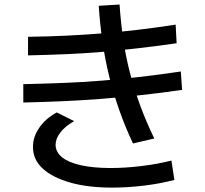

<svg xmlns="http://www.w3.org/2000/svg" viewBox="-20 -837 920 860"><path d="M575.6 -194.4Q541.1 -267.8 515 -341.7Q488.9 -415.6 470 -491.7Q451.1 -567.8 439.4 -647.2Q427.8 -726.7 422.2 -811.1L515.6 -816.7Q521.1 -734.4 532.2 -658.9Q543.3 -583.3 562.2 -510.6Q581.1 -437.8 607.8 -365Q634.4 -292.2 671.1 -216.7ZM127.8 -177.8Q126.7 -222.2 155.6 -264.4Q184.4 -306.7 234.4 -333.3L312.2 -294.4Q272.2 -272.2 250.6 -243.9Q228.9 -215.6 228.9 -187.8Q230 -154.4 258.9 -131.7Q287.8 -108.9 343.3 -96.7Q398.9 -84.4 475.6 -84.4Q541.1 -84.4 613.9 -93.3Q686.7 -102.2 747.8 -117.8L761.1 -31.1Q697.8 -14.4 625 -5.6Q552.2 3.3 482.2 3.3Q373.3 3.3 293.9 -19.4Q214.4 -42.2 171.1 -82.2Q127.8 -122.2 127.8 -177.8ZM105.6 -672.2Q195.6 -673.3 276.1 -677.2Q356.7 -681.1 433.3 -687.2Q510 -693.3 591.7 -702.8Q673.3 -712.2 766.7 -726.7L771.1 -643.3Q677.8 -630 595.6 -620.6Q513.3 -611.1 435.6 -604.4Q357.8 -597.8 277.2 -594.4Q196.7 -591.1 105.6 -588.9ZM84.4 -460Q180 -462.2 265 -465.6Q350 -468.9 433.3 -475.6Q516.7 -482.2 603.9 -492.2Q691.1 -502.2 790 -516.7L795.6 -434.4Q696.7 -420 608.3 -410.6Q520 -401.1 436.1 -394.4Q352.2 -387.8 266.1 -383.9Q180 -380 84.4 -377.8Z"/></svg>

Font: Paperlogy 5 Medium
Style: Regular
Weight: 500
Designer: redesigned by Lee Juim, glyphs from Gmarket Sans & Montserrat
Foundry: PT&
Version: Version 1.001